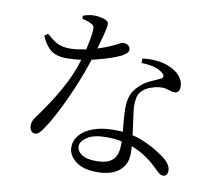

<svg xmlns="http://www.w3.org/2000/svg" viewBox="-88 -892 1176 1039"><g transform="rotate(10 500.0 -372.0)"><path d="M644 -579 645 -604Q682 -609 718.5 -606Q755 -603 783 -592Q829 -575 852 -547.5Q875 -520 875 -490Q875 -473 868 -463.5Q861 -454 846 -454Q835 -454 824 -458Q813 -462 798.5 -465.5Q784 -469 763 -467Q737 -464 712 -454.5Q687 -445 670 -428Q653 -411 648.5 -388Q644 -365 645 -338Q646 -320 650.5 -288.5Q655 -257 660 -220Q662 -203 664 -186Q690 -180 713 -171Q778 -145 820 -115Q856 -93 872.5 -71.5Q889 -50 889 -31Q889 -16 882.5 -7.5Q876 1 864 1Q855 1 847 -4Q839 -9 830.5 -17.5Q822 -26 811 -36Q778 -69 737 -94Q706 -113 670 -127Q672 -104 672 -87Q672 -25 629 9.5Q586 44 509 44Q431 44 390 11Q349 -22 349 -65Q349 -103 375 -133Q401 -163 448.5 -180Q496 -197 563 -197Q586 -197 609 -195Q606 -227 603 -259Q600 -293 600 -323Q600 -366 611.5 -395.5Q623 -425 648 -448Q672 -473 702.5 -487Q733 -501 759 -513Q775 -520 773.5 -530Q772 -540 759 -549Q738 -565 708 -572Q678 -579 644 -579ZM118 -647Q140 -629 157.5 -616Q175 -603 196.5 -596Q218 -589 252 -589Q274 -589 297 -593Q318 -596 337 -600Q338 -607 340 -615Q346 -642 350 -667Q354 -692 355 -708Q356 -724 351.5 -731.5Q347 -739 334 -744Q323 -750 310 -753.5Q297 -757 287 -760V-776Q299 -781 315.5 -784.5Q332 -788 346 -788Q366 -788 386 -784Q406 -780 419 -771Q426 -767 427.5 -759Q429 -751 425.5 -732.5Q422 -714 413 -680Q406 -654 395 -615Q436 -628 460 -639Q490 -652 505 -660.5Q520 -669 530 -669Q546 -669 556.5 -660.5Q567 -652 567 -639Q567 -625 554 -615.5Q541 -606 533 -601Q513 -591 480.5 -579.5Q448 -568 408 -558Q392 -553 375 -550Q370 -535 364 -517Q350 -476 330.5 -427Q311 -378 288 -327.5Q265 -277 239.5 -228.5Q214 -180 186 -139Q176 -124 165.5 -113.5Q155 -103 141 -103Q127 -103 119.5 -115.5Q112 -128 112 -142Q112 -154 116 -165.5Q120 -177 130 -190Q162 -233 199.5 -290.5Q237 -348 272 -417Q301 -476 320 -540Q280 -534 241 -534Q204 -534 178.5 -544Q153 -554 134.5 -576Q116 -598 100 -633ZM612 -143Q572 -151 526 -151Q458 -151 422.5 -127.5Q387 -104 387 -77Q387 -51 413.5 -32.5Q440 -14 494 -14Q542 -14 567.5 -28.5Q593 -43 602.5 -67.5Q612 -92 612 -121Q612 -132 612 -143Z"/></g></svg>

Font: Early Summer Mincho
Style: Regular
Weight: 400
Designer: GuiWonder
Version: Version 1.002